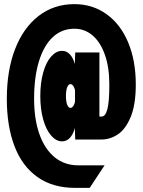

<svg xmlns="http://www.w3.org/2000/svg" viewBox="-20 -731 690 929"><path d="M13 -253Q13 -390 53 -493.5Q93 -597 167 -654Q241 -711 340 -711Q428 -711 495.5 -662.5Q563 -614 600 -526Q637 -438 637 -322Q637 -225 612.5 -165.5Q588 -106 550.5 -81Q513 -56 471 -56H344L342 -112Q335 -83 319 -65Q303 -47 280 -47Q252 -47 227.5 -75Q203 -103 189 -153Q175 -203 175 -267Q175 -330 189 -380Q203 -430 227.5 -457.5Q252 -485 280 -485Q303 -485 319 -467Q335 -449 342 -421L344 -477H461V-167H472Q490 -167 499.5 -202.5Q509 -238 509 -322Q509 -405 487.5 -466Q466 -527 428 -559.5Q390 -592 340 -592Q279 -592 235.5 -551.5Q192 -511 168.5 -434.5Q145 -358 145 -253Q145 -155 170.5 -82.5Q196 -10 244 29.5Q292 69 359 69H486L414 178H343Q235 178 161 125.5Q87 73 50 -24Q13 -121 13 -253ZM321 -209Q330 -209 336.5 -221Q343 -233 343 -241V-291Q343 -300 336.5 -312Q330 -324 321 -324Q311 -324 305 -308.5Q299 -293 299 -267Q299 -240 305 -224.5Q311 -209 321 -209Z"/></svg>

Font: Azeret Mono Black
Style: Regular
Weight: 900
Designer: Martin Vácha
Foundry: Displaay
Version: Version 1.000; Glyphs 3.0.3, build 3074